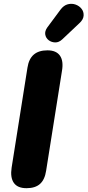

<svg xmlns="http://www.w3.org/2000/svg" viewBox="-20 -978 459 1007"><path d="M119 9Q72 9 52.5 -19Q33 -47 41 -99L124 -623Q131 -669 157 -691.5Q183 -714 229 -714Q275 -714 294.5 -686Q314 -658 305 -606L222 -83Q215 -36 190 -13.5Q165 9 119 9ZM307 -772Q289 -755 269.5 -755.5Q250 -756 235.5 -767Q221 -778 217.5 -796Q214 -814 228 -834L297 -927Q314 -950 335.5 -955.5Q357 -961 376.5 -954Q396 -947 408 -931.5Q420 -916 418.5 -895.5Q417 -875 396 -856Z"/></svg>

Font: Nunito ExtraLight Black
Style: Italic
Weight: 900
Italic angle: -9°
Version: Version 3.602